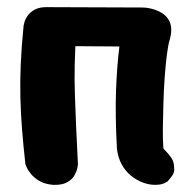

<svg xmlns="http://www.w3.org/2000/svg" viewBox="-20 -518 548 537"><path d="M414 -1Q397 -1 379.5 -7.5Q362 -14 346.5 -26.5Q331 -39 320.5 -58Q310 -77 307 -102Q302 -196 304.5 -264.5Q307 -333 314 -388L173 -389L119 -498L380 -497Q388 -497 400 -494.5Q412 -492 424 -486.5Q436 -481 445.5 -471Q455 -461 458 -445.5Q461 -430 455 -408Q450 -392 446.5 -363.5Q443 -335 440.5 -300Q438 -265 437 -228.5Q436 -192 435.5 -159.5Q435 -127 437 -103Q438 -101 445 -94Q452 -87 459.5 -76Q467 -65 467 -49Q469 -37 461.5 -26.5Q454 -16 448 -10Q440 -5 432.5 -3Q425 -1 414 -1ZM128 -1Q106 -3 91 -11.5Q76 -20 67 -31Q58 -42 54.5 -50.5Q51 -59 51 -59Q45 -113 41.5 -158Q38 -203 37 -246.5Q36 -290 38 -338Q40 -386 46 -446Q46 -446 48 -454.5Q50 -463 56.5 -473Q63 -483 77 -491Q91 -499 117 -498Q143 -498 158 -487Q173 -476 181 -462.5Q189 -449 191 -439Q193 -429 193 -429Q190 -380 189 -337.5Q188 -295 189.5 -252Q191 -209 193 -162Q195 -115 198 -58Q198 -58 196.5 -49Q195 -40 188.5 -28Q182 -16 167.5 -8Q153 0 128 -1Z"/></svg>

Font: Sour Gummy
Style: Bold
Weight: 700
Designer: Stefie Justprince
Foundry: Eifetstype
Version: Version 1.000